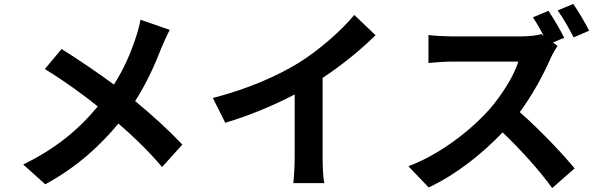

<svg xmlns="http://www.w3.org/2000/svg" viewBox="-20 -887 3040 976"><path d="M293 -638 208 -536C310 -474 406 -403 477 -346C379 -227 261 -130 98 -51L210 50C379 -42 494 -153 582 -259C662 -190 734 -120 804 -38L907 -152C839 -224 755 -301 667 -373C726 -465 771 -566 801 -645C811 -668 830 -712 843 -735L694 -787C690 -761 679 -721 670 -695C644 -616 610 -537 559 -457C478 -517 373 -588 293 -638Z M1062 -389 1125 -263C1248 -299 1375 -353 1478 -407V-87C1478 -43 1474 20 1471 44H1629C1622 19 1620 -43 1620 -87V-491C1717 -555 1813 -633 1889 -708L1781 -811C1716 -732 1602 -632 1499 -568C1388 -500 1241 -435 1062 -389Z M2894 -867 2815 -834C2842 -797 2875 -738 2896 -697L2975 -731C2957 -766 2921 -829 2894 -867ZM2814 -654 2791 -671 2848 -695C2831 -730 2794 -794 2768 -832L2689 -799C2707 -772 2727 -737 2744 -705L2732 -714C2712 -707 2672 -702 2629 -702C2584 -702 2328 -702 2276 -702C2246 -702 2185 -705 2158 -709V-567C2179 -568 2234 -574 2276 -574C2319 -574 2574 -574 2615 -574C2593 -503 2532 -404 2466 -329C2372 -224 2217 -102 2056 -42L2159 66C2296 2 2429 -103 2535 -214C2629 -124 2722 -21 2787 69L2901 -31C2842 -103 2721 -231 2622 -317C2689 -407 2745 -513 2779 -591C2788 -612 2806 -642 2814 -654Z"/></svg>

Font: Noto Sans Mono CJK SC
Style: Bold
Weight: 700
Designer: Ryoko NISHIZUKA 西塚涼子 (kana, bopomofo & ideographs); Paul D. Hunt (Latin, Greek & Cyrillic); Sandoll Communications 산돌커뮤니
Foundry: Adobe
Version: Version 2.004;hotconv 1.0.118;makeotfexe 2.5.65603